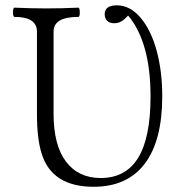

<svg xmlns="http://www.w3.org/2000/svg" viewBox="-20 -695 676 728"><path d="M335 13.2Q177.2 13.2 138.2 -111.8Q120.1 -168 120.1 -263.2V-575.2Q120.1 -630.9 35.2 -630.9Q29.3 -630.9 29.3 -648.4Q29.3 -666 35.2 -666Q95.2 -663.1 155.8 -663.1Q216.8 -663.1 276.9 -666Q282.2 -666 282.5 -648.4Q282.7 -630.9 276.9 -630.9Q183.1 -630.9 183.1 -575.2V-264.2Q183.1 -144.5 230.2 -82.3Q277.3 -20 361.8 -20Q456.5 -20 503.7 -96.4Q550.8 -172.9 550.8 -329.1Q550.8 -534.7 465.8 -636.2Q450.7 -619.6 439 -613.3Q427.2 -606.9 413.1 -606.9Q395 -606.9 386 -616.7Q377 -626.5 377 -641.1Q377 -674.8 422.9 -674.8Q473.1 -674.8 512.9 -627.9Q552.7 -581.1 574 -502.7Q595.2 -424.3 595.2 -330.1Q595.2 -161.6 528.8 -74.2Q462.4 13.2 335 13.2Z"/></svg>

Font: Junicode SmCond Light
Style: Regular
Weight: 300
Width: 4
Designer: Peter S. Baker
Version: Version 2.206